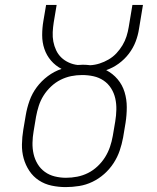

<svg xmlns="http://www.w3.org/2000/svg" viewBox="-20 -755 640 783"><path d="M248 8Q219 8 190.5 2Q162 -4 138.5 -19.5Q115 -35 99.5 -58.5Q84 -82 76.5 -109Q69 -136 69.5 -166Q70 -196 75 -226L85 -285Q90 -315 100.5 -344.5Q111 -374 130 -399.5Q149 -425 175 -444.5Q201 -464 231 -474Q206 -487 188 -508Q170 -529 161 -555.5Q152 -582 152 -611.5Q152 -641 157 -670L168 -735H211L199 -663Q196 -644 195 -624Q194 -604 197.5 -585.5Q201 -567 209 -550Q217 -533 230 -520.5Q243 -508 260.5 -500Q278 -492 297 -490Q303 -490 308 -490.5Q313 -491 318 -491Q326 -491 333 -490.5Q340 -490 348 -489Q367 -490 386 -496Q405 -502 423 -512.5Q441 -523 455 -538Q469 -553 479.5 -570.5Q490 -588 496 -607Q502 -626 505 -645L520 -735H563L547 -638Q543 -611 533 -585Q523 -559 505.5 -536Q488 -513 464 -495.5Q440 -478 413 -469Q440 -455 459.5 -432Q479 -409 488 -379.5Q497 -350 497 -318Q497 -286 492 -254L482 -194Q477 -167 468 -140.5Q459 -114 443 -89.5Q427 -65 405 -45.5Q383 -26 357 -13.5Q331 -1 303 3.5Q275 8 248 8ZM249 -30Q272 -30 295 -34.5Q318 -39 339 -49.5Q360 -60 378 -77Q396 -94 408.5 -114Q421 -134 428.5 -156Q436 -178 440 -201L450 -260Q454 -284 454.5 -308Q455 -332 450 -354Q445 -376 433 -395Q421 -414 402.5 -426.5Q384 -439 361.5 -444Q339 -449 315 -449Q292 -449 270 -444.5Q248 -440 227 -429.5Q206 -419 188 -402Q170 -385 157.5 -365Q145 -345 138 -323Q131 -301 127 -279L117 -219Q113 -196 112.5 -172.5Q112 -149 117 -127Q122 -105 133.5 -86Q145 -67 163 -54Q181 -41 203.5 -35.5Q226 -30 249 -30Z"/></svg>

Font: Iosevka Etoile XLtObl
Style: Regular
Weight: 200
Italic angle: -9°
Designer: Belleve Invis
Foundry: Belleve Invis
Version: Version 15.5.2; ttfautohint (v1.8.4)